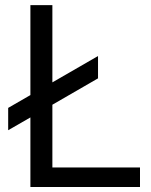

<svg xmlns="http://www.w3.org/2000/svg" viewBox="-20 -748 604 768"><path d="M101.6 0H540V-78.1H189.5V-329.1L372.1 -434.6V-523.9L189.5 -418.5V-727.5H101.6V-367.7L12.7 -316.4V-227.1L101.6 -278.3Z"/></svg>

Font: Raveo Display Display
Style: Regular
Weight: 400
Designer: Jakub Foglar, Rasmus Andersson (Inter)
Foundry: Jakubfoglar.com
Version: Version 1.100;Glyphs 3.2.3 (3260)